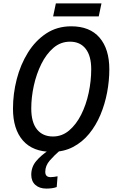

<svg xmlns="http://www.w3.org/2000/svg" viewBox="-20 -879 685 1124"><path d="M284 10Q172 10 114 -56.5Q56 -123 56 -243Q56 -330 78 -415.5Q100 -501 143.5 -571Q187 -641 250.5 -683Q314 -725 397 -725Q506 -725 563 -658.5Q620 -592 620 -473Q620 -406 607 -337.5Q594 -269 568 -207Q542 -145 502 -96Q462 -47 407.5 -18.5Q353 10 284 10ZM290 -80Q343 -80 384.5 -115Q426 -150 455 -207.5Q484 -265 499 -335Q514 -405 514 -474Q514 -552 481.5 -593.5Q449 -635 390 -635Q335 -635 293 -599Q251 -563 222 -504.5Q193 -446 178 -377.5Q163 -309 163 -244Q163 -163 196.5 -121.5Q230 -80 290 -80ZM291 -783 307 -859H574L558 -783ZM251 225Q211 225 187 203.5Q163 182 163 144Q163 99 191 65Q219 31 266 0H333Q298 30 271.5 60.5Q245 91 245 127Q245 158 276 158Q286 158 296.5 156.5Q307 155 317 153L312 216Q298 221 283 223Q268 225 251 225Z"/></svg>

Font: Noto Sans SemiCondensed Medium
Style: Italic
Weight: 500
Width: 4
Italic angle: -12°
Designer: Monotype Design Team
Foundry: Monotype Imaging Inc.
Version: Version 2.013; ttfautohint (v1.8.4.7-5d5b)